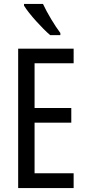

<svg xmlns="http://www.w3.org/2000/svg" viewBox="-20 -963 442 983"><path d="M200 -943H103V-934C129 -891 197 -817 237 -783H289V-794C261 -831 221 -897 200 -943ZM357 0V-76H157V-335H345V-410H157V-639H357V-714H73V0Z"/></svg>

Font: Noto Sans Gurmukhi UI ExtraCondensed
Style: Regular
Weight: 400
Width: 2
Designer: Jelle Bosma - Monotype Design Team
Foundry: Monotype Imaging Inc.
Version: Version 2.004